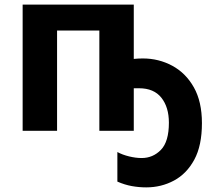

<svg xmlns="http://www.w3.org/2000/svg" viewBox="-20 -566 929 831"><path d="M559 -546V-311Q569 -312 578.5 -312.5Q588 -313 598 -313Q667 -313 725.5 -281.5Q784 -250 819 -188Q854 -126 854 -33Q854 64 821 125Q788 186 733 215.5Q678 245 613 245Q582 245 551 239.5Q520 234 488 220V92Q510 104 539 111Q568 118 593 118Q642 118 676.5 82.5Q711 47 711 -35Q711 -102 678.5 -143Q646 -184 582 -184H559V0H410V-434H227V0H78V-546Z"/></svg>

Font: Noto Sans
Style: Bold
Weight: 700
Designer: Monotype Design Team
Foundry: Monotype Imaging Inc.
Version: Version 2.000;GOOG;noto-source:20170915:90ef993387c0; ttfaut